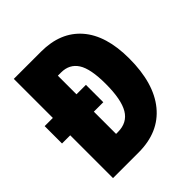

<svg xmlns="http://www.w3.org/2000/svg" viewBox="-195 -938 977 977"><g transform="rotate(-45 293.5 -450.0)"><path d="M255 -807Q395 -807 471.5 -719Q548 -631 548 -465Q548 -287 468.5 -190Q389 -93 243 -93H59V-401H0V-526H59V-807ZM252 -660H229V-526H297V-401H229V-241H242Q310 -241 341 -293.5Q372 -346 372 -458Q372 -567 342 -613.5Q312 -660 252 -660Z"/></g></svg>

Font: Noto Sans Kannada UI ExtraCondensed Black
Style: Regular
Weight: 900
Width: 2
Designer: Jelle Bosma - Monotype Design Team
Foundry: Monotype Imaging Inc.
Version: Version 2.005; ttfautohint (v1.8.4.7-5d5b)